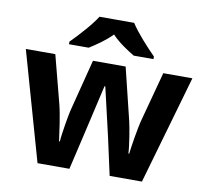

<svg xmlns="http://www.w3.org/2000/svg" viewBox="-83 -858 1022 949"><g transform="rotate(10 428.0 -383.0)"><path d="M515 -766H341C313 -721 253 -656 216 -619V-606H315C350 -628 392 -656 427 -692C461 -656 506 -627 541 -606H640V-619C604 -655 543 -721 515 -766ZM485 -191 527 0H689L846 -546H700L635 -304C621 -253 607 -158 603 -125H599C598 -162 582 -256 575 -284L511 -546H347L280 -284C275 -264 257 -163 255 -125H251C246 -163 234 -253 221 -304L158 -546H10L165 0H325L369 -189C380 -236 416 -392 425 -432H429C438 -392 475 -236 485 -191Z"/></g></svg>

Font: Noto Traditional Nushu
Style: Bold
Weight: 700
Designer: LIU Zhao
Foundry: LiuZhao Studio
Version: Version 2.003